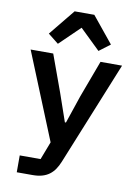

<svg xmlns="http://www.w3.org/2000/svg" viewBox="-104 -847 807 1115"><g transform="rotate(10 300.0 -289.5)"><path d="M74.9 199.9H168.3C252.8 199.9 294.4 162.6 322.4 93L569.6 -516H442.5L361.9 -299.4L306.1 -134.2H299.7L242.5 -299.4L163.7 -516H30.5L238.3 -5.3L197.8 100.5H74.9ZM118.6 -625.4 180.4 -576.3 300.1 -692.1 419.7 -576.3 484.7 -625.4 359.7 -778.8H243.6Z"/></g></svg>

Font: Margiela Mono SemiBold
Style: Regular
Weight: 600
Designer: Mike Abbink, Paul van der Laan, Pieter van Rosmalen
Foundry: Bold Monday
Version: Version 2.003 2021